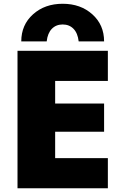

<svg xmlns="http://www.w3.org/2000/svg" viewBox="-20 -1000 656 1020"><path d="M533 -780H398Q393 -824 370.5 -847Q348 -870 313 -870Q278 -870 255.5 -847Q233 -824 228 -780H93Q93 -868 155.5 -924Q218 -980 313 -980Q408 -980 470.5 -924Q533 -868 533 -780ZM533 -300H273V-160H553V0H73V-730H553V-570H273V-450H533Z"/></svg>

Font: Mplus 1p Black
Style: Regular
Weight: 900
Version: Version 1.061